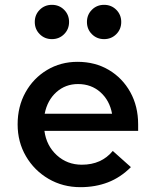

<svg xmlns="http://www.w3.org/2000/svg" viewBox="-20 -765 640 795"><path d="M313 10Q240 10 181 -24.5Q122 -59 87.5 -118Q53 -177 53 -250Q53 -324 85.5 -382.5Q118 -441 174.5 -475Q231 -509 301 -509Q374 -509 430.5 -475.5Q487 -442 519.5 -383.5Q552 -325 552 -250V-223H164Q172 -162 215 -122.5Q258 -83 319 -83Q400 -83 447 -140L522 -73Q479 -30 427 -10Q375 10 313 10ZM165 -294H444Q434 -349 396 -383Q358 -417 303 -417Q251 -417 213.5 -383.5Q176 -350 165 -294ZM195 -603Q165 -603 144.5 -623.5Q124 -644 124 -674Q124 -704 144.5 -724.5Q165 -745 195 -745Q225 -745 245.5 -724.5Q266 -704 266 -674Q266 -644 245.5 -623.5Q225 -603 195 -603ZM411 -603Q381 -603 360.5 -623.5Q340 -644 340 -674Q340 -704 360.5 -724.5Q381 -745 411 -745Q441 -745 461.5 -724.5Q482 -704 482 -674Q482 -644 461.5 -623.5Q441 -603 411 -603Z"/></svg>

Font: Red Hat Mono Medium
Style: Regular
Weight: 500
Monospace: yes
Designer: Pentagram, MCKL
Foundry: Pentagram, MCKL
Version: Version 1.023; ttfautohint (v1.8.3)